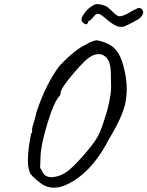

<svg xmlns="http://www.w3.org/2000/svg" viewBox="-20 -858 707 921"><path d="M644 -766Q578 -729 568 -729Q558 -729 552 -730Q546 -731 542.5 -732Q539 -733 532 -737Q525 -741 523 -742Q521 -743 512 -749.5Q503 -756 501.5 -757Q500 -758 480 -775Q460 -792 449.5 -792Q439 -792 426.5 -775Q414 -758 404 -757Q402 -744 394 -741Q384 -743 377 -750.5Q370 -758 371 -767.5Q372 -777 388 -799Q404 -821 434 -836Q447 -841 468 -835.5Q489 -830 499.5 -821Q510 -812 518.5 -803.5Q527 -795 530 -792.5Q533 -790 539.5 -785.5Q546 -781 549 -780Q566 -778 597.5 -796Q629 -814 640.5 -818.5Q652 -823 660 -814Q668 -805 667 -797.5Q666 -790 659 -780Q652 -770 644 -766ZM491 -581Q464 -610 423 -591Q394 -579 332 -505.5Q270 -432 271 -413Q271 -405 266 -398Q239 -370 208 -268Q177 -166 174.5 -110.5Q172 -55 172.5 -53.5Q173 -52 188 -26Q194 -16 208.5 -11Q223 -6 238 -9Q272 -13 302.5 -35.5Q333 -58 382.5 -115Q432 -172 450 -205Q468 -238 495 -331Q513 -403 513 -437.5Q513 -472 511.5 -516Q510 -560 491 -581ZM388 -642Q435 -670 453 -663Q509 -651 537 -617.5Q565 -584 580 -508Q595 -432 581.5 -365Q568 -298 504 -193Q434 -55 336.5 7.5Q239 70 174 20Q139 -7 128 -22Q99 -64 129 -216Q135 -222 134 -231.5Q133 -241 136 -251Q139 -261 145 -280.5Q151 -300 155 -320Q200 -456 266 -543Q340 -620 388 -642Z"/></svg>

Font: Caveat
Style: Regular
Weight: 400
Designer: Pablo Impallari
Foundry: Creative Lab NY
Version: Version 1.096; ttfautohint (v1.3)